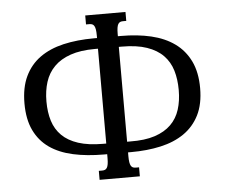

<svg xmlns="http://www.w3.org/2000/svg" viewBox="-51 -774 975 833"><g transform="rotate(-5 436.5 -358.0)"><path d="M378.9 -107.9Q304.2 -107.9 244.1 -121.1Q184.1 -134.3 141.8 -163.8Q99.6 -193.4 76.7 -241.2Q53.7 -289.1 53.7 -358.4Q53.7 -427.7 76.9 -476.3Q100.1 -524.9 142.6 -555.4Q185.1 -585.9 245.1 -599.9Q305.2 -613.8 378.9 -613.8H392.1V-624.5Q392.1 -640.6 390.4 -650.9Q388.7 -661.1 385.3 -666.7Q381.8 -672.4 376.7 -674.6Q371.6 -676.8 364.3 -676.8H349.6V-715.8H524.9V-676.8H510.7Q503.4 -676.8 498.3 -674.6Q493.2 -672.4 489.7 -666.7Q486.3 -661.1 484.6 -650.9Q482.9 -640.6 482.9 -624.5V-613.8H496.1Q567.9 -613.8 627.2 -599.9Q686.5 -585.9 729 -555.4Q771.5 -524.9 795.2 -476.3Q818.8 -427.7 818.8 -358.4Q818.8 -289.1 794.7 -241.2Q770.5 -193.4 727.5 -163.8Q684.6 -134.3 625.5 -121.1Q566.4 -107.9 496.1 -107.9H482.9V-91.3Q482.9 -75.2 484.6 -64.9Q486.3 -54.7 489.7 -49.1Q493.2 -43.5 498.3 -41.3Q503.4 -39.1 510.7 -39.1H524.9V0H349.6V-39.1H364.3Q371.6 -39.1 376.7 -41.3Q381.8 -43.5 385.3 -49.1Q388.7 -54.7 390.4 -64.9Q392.1 -75.2 392.1 -91.3V-107.9ZM496.1 -154.3Q560.1 -153.3 603.8 -167.7Q647.5 -182.1 674.6 -209Q701.7 -235.8 713.6 -273.7Q725.6 -311.5 725.6 -358.4Q725.6 -405.3 714.1 -443.6Q702.6 -481.9 675.8 -509.5Q648.9 -537.1 605 -552.2Q561 -567.4 496.1 -567.4H482.9V-154.3ZM149.4 -358.4Q149.4 -311.5 161.1 -273.9Q172.9 -236.3 199.7 -209.7Q226.6 -183.1 270.5 -168.7Q314.5 -154.3 378.9 -154.3H392.1V-567.4H378.9Q315.9 -567.4 272.2 -552.2Q228.5 -537.1 201.2 -509.5Q173.8 -481.9 161.6 -443.6Q149.4 -405.3 149.4 -358.4Z"/></g></svg>

Font: Arian AMU Serif
Style: Regular
Weight: 400
Designer: Ruben Hakobyan (Tarumian)
Foundry: Ruben Hakobyan (Tarumian)
Version: Version 1.002